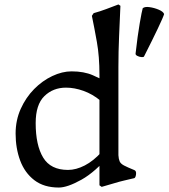

<svg xmlns="http://www.w3.org/2000/svg" viewBox="-20 -831 756 861"><path d="M50 -232Q50 -292 73 -343Q96 -394 133 -431.5Q170 -469 214.5 -490Q259 -511 301 -511Q357 -511 396.5 -493.5Q436 -476 455 -465L430 -380Q395 -409 354.5 -423.5Q314 -438 276 -438Q218 -438 179 -400Q140 -362 140 -279Q140 -180 173.5 -124.5Q207 -69 285 -69Q321 -69 360 -89Q399 -109 436 -150L475 -140Q408 -60 345 -25Q282 10 244 10Q177 10 134 -23Q91 -56 70.5 -111Q50 -166 50 -232ZM392 -760 400 -772Q429 -780 455.5 -790Q482 -800 511 -811L520 -805Q517 -736 514 -667.5Q511 -599 511 -530V-135Q512 -118 516.5 -107.5Q521 -97 536 -89Q551 -81 583 -68Q592 -64 590 -49Q588 -34 582 -32Q576 -31 562.5 -27.5Q549 -24 535 -21Q521 -18 515 -16L436 7L426 0V-495Q426 -578 414.5 -642.5Q403 -707 392 -760ZM626 -578Q624 -574 614 -575Q604 -576 595.5 -580.5Q587 -585 588 -591Q597 -671 606.5 -726Q616 -781 620 -794Q629 -802 650.5 -799Q672 -796 692 -787.5Q712 -779 716 -768Q712 -754 688 -703.5Q664 -653 626 -578Z"/></svg>

Font: Anvers
Style: Regular
Weight: 400
Designer: Ishtar van Looy
Version: Version 1.000